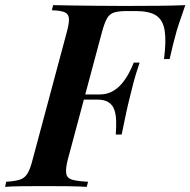

<svg xmlns="http://www.w3.org/2000/svg" viewBox="-60 -728 742 748"><path d="M220 -340 224 -360H430L425 -340ZM579 -498Q588 -568 581.5 -609Q575 -650 548.5 -667.5Q522 -685 468 -685H435Q403 -685 385 -679.5Q367 -674 357 -656.5Q347 -639 337 -602L204 -106Q195 -70 198 -52Q201 -34 221 -28Q241 -22 283 -20L278 0Q249 -2 203 -2.5Q157 -3 110 -3Q64 -3 24 -2.5Q-16 -2 -40 0L-36 -20Q-2 -22 17 -28Q36 -34 47 -52Q58 -70 67 -106L200 -602Q210 -639 208.5 -656.5Q207 -674 191.5 -680.5Q176 -687 142 -688L147 -708Q186 -707 230 -706.5Q274 -706 317.5 -705.5Q361 -705 398 -705Q435 -705 459 -705Q504 -705 560 -705.5Q616 -706 662 -708Q649 -671 638.5 -640Q628 -609 622 -584Q615 -559 610 -537Q605 -515 601 -498ZM327 -360Q356 -360 377 -371.5Q398 -383 413.5 -401Q429 -419 441 -441Q453 -463 461 -484H484Q467 -434 460 -406Q453 -378 446 -350Q439 -323 432 -290.5Q425 -258 414 -204H391Q393 -232 392.5 -256.5Q392 -281 385.5 -300Q379 -319 363 -329.5Q347 -340 319 -340Z"/></svg>

Font: Playfair Display SemiBold
Style: Italic
Weight: 600
Italic angle: -14°
Designer: Claus Eggers Sørensen
Foundry: Claus Eggers Sørensen
Version: Version 1.203